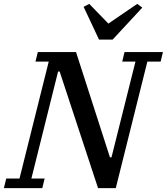

<svg xmlns="http://www.w3.org/2000/svg" viewBox="-46 -965 856 985"><path d="M-14 -49H54L204 -649H136L148 -698H344L518 -158H526L649 -649H581L593 -698H790L778 -649H710L548 0H457L260 -598H252L115 -49H183L171 0H-26ZM383 -930 412 -945 510 -844 658 -945 684 -926 532 -762H462Z"/></svg>

Font: IBM Plex Serif Medium
Style: Italic
Weight: 500
Italic angle: -14°
Designer: Mike Abbink, Paul van der Laan, Pieter van Rosmalen
Foundry: Bold Monday
Version: Version 2.5